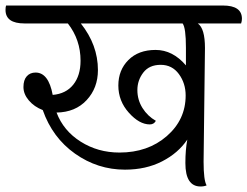

<svg xmlns="http://www.w3.org/2000/svg" viewBox="-62 -671 897 696"><path d="M293 -417Q293 -352 252 -308Q211 -264 143 -263Q168 -197 230.5 -157.5Q293 -118 371 -118Q474 -118 542.5 -177.5Q611 -237 611 -325Q611 -369 586.5 -402.5Q562 -436 520.5 -436Q479 -436 457.5 -408Q436 -380 436 -344.5Q436 -309 454.5 -279.5Q473 -250 503 -233Q496 -220 481 -220Q443 -220 405 -262.5Q367 -305 367 -361Q367 -417 403.5 -453.5Q440 -490 502 -490Q564 -490 612 -434V-498Q612 -570 600 -586H231Q293 -508 293 -417ZM681 -497 676 -85Q676 -17 687 1Q678 5 665 5Q610 5 610 -80Q610 -128 617 -165Q584 -116 525.5 -86Q467 -56 391 -56Q292 -56 210 -114Q128 -172 93 -272Q62 -284 42.5 -307Q23 -330 23 -355.5Q23 -381 35 -394.5Q47 -408 67 -408Q114 -408 129 -327Q177 -331 203.5 -364Q230 -397 230 -451Q230 -527 184 -586H27Q-42 -586 -42 -635Q-42 -645 -40 -651H746Q815 -651 815 -603Q815 -595 812 -586H655Q681 -568 681 -497Z"/></svg>

Font: Laila
Style: Regular
Weight: 400
Designer: Hitesh Malaviya
Foundry: Indian Type Foundry
Version: Version 1.302;PS 1.0;hotconv 1.0.78;makeotf.lib2.5.61930; tt